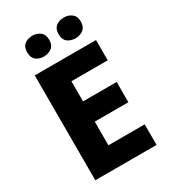

<svg xmlns="http://www.w3.org/2000/svg" viewBox="-221 -1028 997 1132"><g transform="rotate(-30 277.5 -462.0)"><path d="M501 0H84V-714H501V-576H254V-439H483V-301H254V-140H501ZM113 -853Q113 -890 134.5 -907Q156 -924 187 -924Q218 -924 240.5 -907Q263 -890 263 -853Q263 -817 240.5 -800Q218 -783 187 -783Q156 -783 134.5 -800Q113 -817 113 -853ZM327 -853Q327 -890 348.5 -907Q370 -924 403 -924Q433 -924 455.5 -907Q478 -890 478 -853Q478 -817 455.5 -800Q433 -783 403 -783Q370 -783 348.5 -800Q327 -817 327 -853Z"/></g></svg>

Font: Noto Sans Myanmar ExtraBold
Style: Regular
Weight: 800
Designer: Monotype Design Team
Foundry: Monotype Imaging Inc.
Version: Version 2.107; ttfautohint (v1.8.4.7-5d5b)